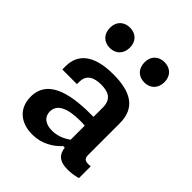

<svg xmlns="http://www.w3.org/2000/svg" viewBox="-220 -917 1059 1059"><g transform="rotate(45 310.0 -387.0)"><path d="M293 -539.5C135 -539.5 74.5 -475.5 74.5 -385V-359H188.5L189 -379.5C189.5 -432 228.5 -452 285.5 -452C342 -452 381 -433.5 381 -367.5V-296C229.5 -297.5 57 -277.5 57 -129.5C57 -41.5 117.5 12 210 12C284.5 12 339 -22.5 376.5 -63.5H389C394 -20.5 416 11 486 11C509.5 11 535 7.5 563 0V-92C519.5 -87.5 508.5 -96.5 508.5 -130V-373.5C508.5 -495.5 426 -539.5 293 -539.5ZM175.5 -628C221.5 -628 253 -659 253 -708C253 -756.5 221.5 -786.5 175.5 -786.5C129 -786.5 97.5 -756.5 97.5 -708C97.5 -659 129 -628 175.5 -628ZM444.5 -628C491 -628 522.5 -659 522.5 -708C522.5 -756.5 491 -786.5 444.5 -786.5C398.5 -786.5 367 -756.5 367 -708C367 -659 398.5 -628 444.5 -628ZM189.5 -146.5C189.5 -203 246 -229 345 -229C357.5 -229 369.5 -228.5 381 -227V-117.5C349 -95 313.5 -80 273 -80C221 -80 189.5 -104.5 189.5 -146.5Z"/></g></svg>

Font: Monaspace Neon SemiBold
Style: Regular
Weight: 600
Designer: Riley Cran & the Lettermatic Team
Foundry: Lettermatic
Version: Version 1.200 (Monaspace Neon)